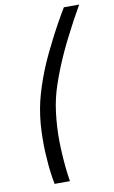

<svg xmlns="http://www.w3.org/2000/svg" viewBox="-96 -800 577 975"><g transform="rotate(-10 192.5 -312.5)"><path d="M385 -750Q341 -674 302 -596Q285 -563 268 -526Q251 -489 235.5 -450.5Q220 -412 207 -374Q194 -336 186 -301Q178 -266 173.5 -229Q169 -192 167 -155.5Q165 -119 165.5 -84Q166 -49 168 -18Q172 55 183 125H104Q91 59 87 -13Q82 -74 85 -150Q88 -226 105 -301Q114 -338 127 -377.5Q140 -417 155.5 -455.5Q171 -494 188.5 -530.5Q206 -567 223 -600Q262 -677 306 -750Z"/></g></svg>

Font: Panefresco 400wt
Style: Italic
Weight: 400
Foundry: Campivisivi & Chank Co
Version: Version 1.001